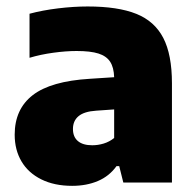

<svg xmlns="http://www.w3.org/2000/svg" viewBox="-20 -578 614 608"><path d="M524.5 -314V0H370.5L357.5 -52H349Q326 -20 290 -4.8Q254 10.5 208.5 10.5Q152 10.5 110.8 -10Q69.5 -30.5 48 -67Q26.5 -103.5 26.5 -151.5Q26.5 -232.5 83.8 -276.8Q141 -321 264.5 -328.5L341.5 -333.5Q340.5 -364.5 328.8 -382.5Q317 -400.5 291.8 -408.5Q266.5 -416.5 222.5 -416.5Q189 -416.5 148.8 -411Q108.5 -405.5 73.5 -395V-534.5Q114.5 -545.5 163.8 -551.5Q213 -557.5 257.5 -557.5Q353.5 -557.5 411.5 -534.2Q469.5 -511 497 -458Q524.5 -405 524.5 -314ZM341.5 -141V-231.5L284.5 -227.5Q246.5 -225 228.8 -210.2Q211 -195.5 211 -169.5Q211 -144.5 226.8 -131.2Q242.5 -118 272 -118Q290.5 -118 308.5 -123.5Q326.5 -129 341.5 -141Z"/></svg>

Font: Encode Sans ExtraBold
Style: Regular
Weight: 800
Designer: Multiple Designers
Foundry: Impallari Type
Version: Version 2.000